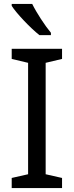

<svg xmlns="http://www.w3.org/2000/svg" viewBox="-20 -964 379 984"><path d="M145 -944H40V-934C63 -897 136 -820 182 -784H241V-796C210 -833 167 -899 145 -944ZM298 0V-52L214 -71V-642L298 -662V-714H40V-662L124 -642V-71L40 -52V0Z"/></svg>

Font: Noto Sans Hebrew Droid
Style: Bold
Weight: 700
Designer: Monotype Design Team
Foundry: Monotype Imaging Inc.
Version: Version 1.100